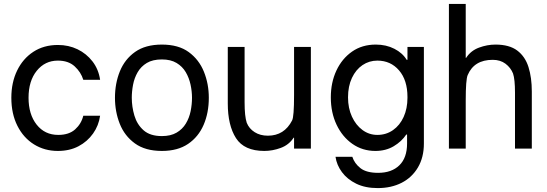

<svg xmlns="http://www.w3.org/2000/svg" viewBox="-20 -760 2800 982"><path d="M276 12Q208 12 154 -21.5Q100 -55 69 -116.5Q38 -178 38 -260Q38 -338 67.5 -399Q97 -460 150.5 -495Q204 -530 276 -530Q331 -530 376.5 -508Q422 -486 453 -446Q484 -406 492 -352H406Q394 -391 362 -420.5Q330 -450 276 -450Q210 -450 168 -398Q126 -346 126 -260Q126 -175 167.5 -122.5Q209 -70 278 -70Q333 -70 364.5 -98.5Q396 -127 406 -168H492Q485 -118 456 -77Q427 -36 381.5 -12Q336 12 276 12Z M808 12Q723 12 670 -26.5Q617 -65 592.5 -127Q568 -189 568 -260Q568 -333 593 -395Q618 -457 671 -494.5Q724 -532 808 -532Q893 -532 945.5 -493.5Q998 -455 1023 -393Q1048 -331 1048 -260Q1048 -183 1021.5 -121.5Q995 -60 942 -24Q889 12 808 12ZM808 -64Q853 -64 883 -81.5Q913 -99 930.5 -128Q948 -157 955 -191.5Q962 -226 962 -260Q962 -293 954.5 -327.5Q947 -362 930 -391Q913 -420 883 -438Q853 -456 808 -456Q761 -456 731 -438Q701 -420 684 -390.5Q667 -361 660.5 -326.5Q654 -292 654 -260Q654 -214 667.5 -168.5Q681 -123 714.5 -93.5Q748 -64 808 -64Z M1570 -520V0H1484V-56H1482Q1458 -19 1416 -3.5Q1374 12 1332 12Q1229 12 1187 -53.5Q1145 -119 1145 -231V-520H1231V-237Q1231 -165 1242 -132Q1254 -102 1282.5 -84Q1311 -66 1350 -66Q1434 -66 1474 -144Q1484 -163 1484 -274V-520Z M1912 202Q1848 202 1802 179.5Q1756 157 1729 120.5Q1702 84 1696 42H1782Q1793 76 1823.5 100Q1854 124 1914 124Q1983 124 2022.5 85.5Q2062 47 2062 -26V-72H2058Q2034 -36 1993.5 -12Q1953 12 1900 12Q1834 12 1782.5 -24Q1731 -60 1701.5 -122Q1672 -184 1672 -262Q1672 -338 1700.5 -399Q1729 -460 1780.5 -496Q1832 -532 1902 -532Q1955 -532 1997 -510.5Q2039 -489 2060 -454H2064V-520H2148V-26Q2148 45 2117.5 96.5Q2087 148 2034 175Q1981 202 1912 202ZM1910 -70Q1955 -70 1990 -94.5Q2025 -119 2044.5 -162Q2064 -205 2064 -260V-264Q2064 -350 2021 -400Q1978 -450 1910 -450Q1868 -450 1834 -427Q1800 -404 1780 -361.5Q1760 -319 1760 -262Q1760 -207 1780 -163.5Q1800 -120 1834 -95Q1868 -70 1910 -70Z M2276 0V-740H2362V-464H2364Q2388 -501 2430 -516.5Q2472 -532 2514 -532Q2585 -532 2625.5 -501.5Q2666 -471 2683 -417Q2700 -363 2700 -292V0H2614V-286Q2614 -354 2604 -384Q2592 -414 2565.5 -434Q2539 -454 2500 -454Q2405 -454 2372 -376Q2362 -353 2362 -246V0Z"/></svg>

Font: Liter
Style: Regular
Weight: 400
Designer: Anton Skugarov
Foundry: skugi
Version: Version 1.004; ttfautohint (v1.8.4.7-5d5b)